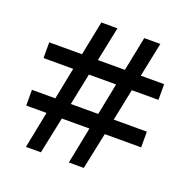

<svg xmlns="http://www.w3.org/2000/svg" viewBox="-125 -821 930 942"><g transform="rotate(20 340.0 -350.0)"><path d="M501 -439 467 -273H640V-191H450L410 0H332L370 -191H226L186 0H108L146 -191H40V-273H162L195 -439H40V-521H211L247 -700H331L294 -521H435L471 -700H555L518 -521H640V-439ZM419 -439H277L243 -273H386Z"/></g></svg>

Font: Simpel Medium
Style: Regular
Weight: 500
Designer: Janko Jovanovic
Version: Version 1.048;PS 001.048;hotconv 1.0.88;makeotf.lib2.5.64775